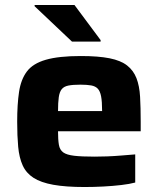

<svg xmlns="http://www.w3.org/2000/svg" viewBox="-20 -743 637 771"><path d="M320 8Q244 8 194 -1Q144 -10 114.5 -29Q85 -48 71 -79Q57 -110 53 -153.5Q49 -197 49 -254Q49 -324 56.5 -374Q64 -424 88 -456Q112 -488 164 -503Q216 -518 304 -518Q375 -518 420 -509Q465 -500 490.5 -480Q516 -460 528 -429Q540 -398 542.5 -354.5Q545 -311 545 -254V-216H213Q213 -182 216.5 -161.5Q220 -141 234 -131Q248 -121 278 -117.5Q308 -114 360 -114Q382 -114 410 -115Q438 -116 467.5 -118.5Q497 -121 523 -123V-10Q501 -4 467 0Q433 4 395 6Q357 8 320 8ZM390 -279V-299Q390 -335 386 -356Q382 -377 372.5 -387Q363 -397 346 -400Q329 -403 303 -403Q273 -403 255 -399.5Q237 -396 228 -385Q219 -374 216 -352.5Q213 -331 213 -297H408ZM269 -576 119 -718V-723H279L384 -582V-576Z"/></svg>

Font: Saira SemiExpanded
Style: Bold
Weight: 700
Width: 6
Designer: Hector Gatti with collaboration of the Omnibus-Type team
Foundry: Omnibus-Type
Version: Version 1.101